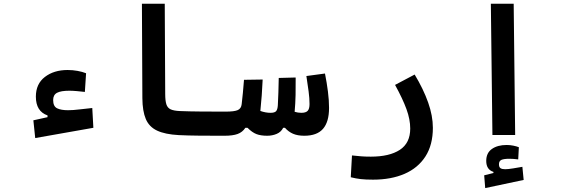

<svg xmlns="http://www.w3.org/2000/svg" viewBox="-20 -713 2970 1014"><path d="M166 16.1 156.2 -77.6 231 -94.2V-103.5Q169.4 -125 169.4 -202.6Q169.4 -270 217 -306.6Q264.6 -343.3 336.9 -343.3Q364.3 -343.3 389.6 -338.6Q415 -334 434.6 -326.2L428.2 -227.5Q409.2 -230 385.7 -231.9Q362.3 -233.9 346.7 -233.9Q301.8 -233.9 281.2 -222.9Q260.7 -211.9 260.7 -184.6Q260.7 -151.4 281.5 -141.1Q302.2 -130.9 339.4 -130.9Q365.7 -130.9 400.9 -135.3Q436 -139.2 467.3 -142.6L473.1 -38.1Z M1166 3.9Q1160.2 3.9 1154.3 3.9Q1147.9 3.9 1142.1 3.9Q1086.9 3.9 1029.8 3.4Q972.7 2.9 923.8 0.5Q851.6 -3.4 809.6 -23.2Q767.6 -43 750 -84.5Q732.4 -126 731.9 -194.3L729.5 -693.4H850.1L852.5 -217.3Q852.5 -181.2 858.6 -162.1Q864.7 -143.1 881.3 -135.5Q897.9 -127.9 930.2 -126.5Q979.5 -124.5 1043 -124Q1106.4 -123.5 1171.9 -123.5Q1187.5 -123.5 1195.3 -106Q1203.1 -88.4 1203.1 -59.6Q1203.1 -32.7 1193.8 -14.4Q1184.6 3.9 1166 3.9Z M1166 3.9 1171.9 -123.5Q1218.3 -123.5 1236.1 -131.8Q1253.9 -140.1 1256.3 -162.6Q1259.8 -189.9 1262.7 -222.4Q1265.6 -254.9 1268.6 -291.5L1367.2 -293Q1365.2 -250.5 1362.3 -209Q1359.4 -167.5 1355 -127Q1382.8 -117.2 1408.7 -117.2Q1430.2 -117.2 1438 -125.7Q1445.8 -134.3 1447.3 -156.7Q1449.2 -187.5 1450.2 -224.6Q1451.2 -261.7 1452.1 -301.3L1541.5 -303.7Q1542 -257.3 1541 -211.7Q1540 -166 1536.1 -123V-122.6Q1553.2 -117.2 1571.8 -117.2Q1594.7 -117.2 1604.7 -127.4Q1614.7 -137.7 1614.7 -163.6Q1614.7 -193.8 1609.9 -229.7Q1605 -265.6 1598.1 -311.5L1696.3 -324.7Q1706.1 -275.4 1711.9 -229.5Q1717.8 -183.6 1717.8 -143.1Q1717.8 -69.3 1686 -32.7Q1654.3 3.9 1586.9 3.9Q1551.8 3.9 1527.6 -6.6Q1503.4 -17.1 1484.9 -38.1H1475.6Q1464.4 -15.6 1441.2 -5.9Q1418 3.9 1391.1 3.9Q1356.9 3.9 1334.2 -4.9Q1311.5 -13.7 1287.1 -38.1H1275.9Q1260.3 -14.6 1234.9 -5.4Q1209.5 3.9 1166 3.9Z M1950.2 235.8Q1911.1 235.8 1885.5 232.9Q1859.9 230 1832.5 223.1L1838.9 107.9Q1866.7 110.8 1887 112.5Q1907.2 114.3 1938.5 114.3Q2036.6 114.3 2091.6 78.4Q2146.5 42.5 2146.5 -34.2Q2146.5 -82 2126.7 -136.5Q2106.9 -190.9 2066.4 -264.6L2169.9 -319.3Q2216.3 -242.2 2241.2 -171.6Q2266.1 -101.1 2266.1 -38.1Q2266.1 52.2 2226.8 113.3Q2187.5 174.3 2116.5 205.1Q2045.4 235.8 1950.2 235.8Z M2580.6 0 2572.3 -693.4H2692.9L2700.7 0ZM2542.5 280.3 2537.1 212.9 2585.9 200.7V194.8Q2547.9 182.6 2547.9 136.7Q2547.9 94.7 2577.9 73.7Q2607.9 52.7 2655.3 52.7Q2673.8 52.7 2690.9 56.2Q2708 59.6 2720.2 64.5L2716.8 128.9Q2690.4 125.5 2670.9 125.5Q2641.1 125.5 2628.2 131.3Q2615.2 137.2 2615.2 154.3Q2615.2 169.9 2623.3 175.3Q2631.3 180.7 2647.9 180.7Q2663.1 180.7 2689.9 176.3Q2716.8 171.9 2738.8 168L2745.6 237.3Z"/></svg>

Font: CaskaydiaCove NF SemiBold
Style: Regular
Weight: 600
Designer: Aaron Bell
Foundry: Saja Typeworks
Version: Version 2111.001; VTT 6.35;Nerd Fonts 3.2.1